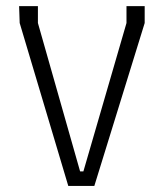

<svg xmlns="http://www.w3.org/2000/svg" viewBox="-20 -613 540 633"><path d="M457 -537.1 291 0H205.1L44.9 -537.1L43 -592.8H105V-537.1L244.1 -47.9H254.9L397 -537.1V-592.8H457Z"/></svg>

Font: Steps Mono
Style: Regular
Weight: 400
Width: 3
Version: Version 1.000;PS 001.000;hotconv 1.0.70;makeotf.lib2.5.58329